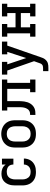

<svg xmlns="http://www.w3.org/2000/svg" viewBox="1107 -1688 786 3040"><g transform="rotate(-90 1500.0 -168.0)"><path d="M298 8Q269 8 240 3Q211 -2 185.5 -15.5Q160 -29 139.5 -50Q119 -71 106.5 -97.5Q94 -124 89 -152.5Q84 -181 84 -210V-320Q84 -347 87.5 -374Q91 -401 101 -426.5Q111 -452 127.5 -474Q144 -496 166.5 -511Q189 -526 216 -532Q243 -538 270 -538Q291 -538 311.5 -534.5Q332 -531 351.5 -523Q371 -515 387 -501.5Q403 -488 415 -471V-530H508V-349H415Q415 -371 407.5 -392.5Q400 -414 383.5 -428Q367 -442 345 -448Q323 -454 301 -454Q284 -454 267 -450.5Q250 -447 235 -438.5Q220 -430 209 -416.5Q198 -403 191.5 -387Q185 -371 182 -354Q179 -337 179 -320V-210Q179 -193 181.5 -176Q184 -159 190.5 -143.5Q197 -128 207.5 -114.5Q218 -101 232.5 -92Q247 -83 264 -79.5Q281 -76 298 -76Q320 -76 342 -82Q364 -88 380.5 -103Q397 -118 406 -139Q415 -160 415 -183Q415 -183 415 -183Q415 -183 415 -183H510Q510 -183 510 -182.5Q510 -182 510 -182Q510 -156 503 -129.5Q496 -103 482.5 -80Q469 -57 448 -39.5Q427 -22 402.5 -11Q378 0 351 4Q324 8 298 8Z M900 8Q871 8 842 3Q813 -2 787 -15.5Q761 -29 740.5 -50Q720 -71 707 -97Q694 -123 689 -152Q684 -181 684 -210V-320Q684 -349 689 -378Q694 -407 707 -433Q720 -459 740.5 -480Q761 -501 787 -514.5Q813 -528 842 -534.5Q871 -541 900 -541Q929 -541 958 -534.5Q987 -528 1013 -514.5Q1039 -501 1059.5 -480Q1080 -459 1093 -433Q1106 -407 1111 -378Q1116 -349 1116 -320V-210Q1116 -181 1111 -152Q1106 -123 1093 -97Q1080 -71 1059.5 -50Q1039 -29 1013 -15.5Q987 -2 958 3Q929 8 900 8ZM900 -76Q917 -76 934 -79.5Q951 -83 965.5 -92Q980 -101 991 -114Q1002 -127 1009 -143Q1016 -159 1018.5 -176Q1021 -193 1021 -210V-320Q1021 -337 1018 -354Q1015 -371 1008.5 -387Q1002 -403 991 -416.5Q980 -430 965 -438.5Q950 -447 933 -450.5Q916 -454 898 -454Q881 -454 864.5 -450Q848 -446 833.5 -437.5Q819 -429 808 -415.5Q797 -402 790.5 -386.5Q784 -371 781.5 -354Q779 -337 779 -320V-210Q779 -193 781.5 -176Q784 -159 791 -143Q798 -127 809 -114Q820 -101 834.5 -92Q849 -83 866 -79.5Q883 -76 900 -76Z M1200 0V-84Q1217 -84 1233.5 -86.5Q1250 -89 1264.5 -97.5Q1279 -106 1289.5 -119.5Q1300 -133 1306.5 -148.5Q1313 -164 1316.5 -180Q1320 -196 1321.5 -213Q1323 -230 1323 -246.5Q1323 -263 1323 -280V-281Q1323 -282 1323 -282Q1323 -282 1323 -283V-446H1270V-530H1761V-446H1708V-84H1761V0H1560V-84H1613V-446H1419V-283Q1419 -257 1418 -231Q1417 -205 1413.5 -179.5Q1410 -154 1402 -129Q1394 -104 1380 -81.5Q1366 -59 1346.5 -41.5Q1327 -24 1302.5 -14Q1278 -4 1252 -2Q1226 0 1200 0Z M1894 205V121H1944Q1959 121 1973 117.5Q1987 114 1997.5 104.5Q2008 95 2014 81.5Q2020 68 2024 55V54Q2024 54 2024 54Q2024 54 2024 54L2051 -22L1903 -446H1839V-530H2040V-446H2001L2101 -146L2199 -446H2160V-530H2361V-446H2298L2115 81Q2109 100 2101.5 117.5Q2094 135 2082 150.5Q2070 166 2054.5 178Q2039 190 2020.5 196Q2002 202 1983 203.5Q1964 205 1944 205Z M2439 0V-84H2492V-446H2439V-530H2640V-446H2587V-315H2813V-446H2760V-530H2961V-446H2908V-84H2961V0H2760V-84H2813V-231H2587V-84H2640V0Z"/></g></svg>

Font: Iosevka Slab Medium Extended
Style: Regular
Weight: 500
Width: 7
Monospace: yes
Designer: Belleve Invis
Foundry: Belleve Invis
Version: Version 11.1.1; ttfautohint (v1.8.3)